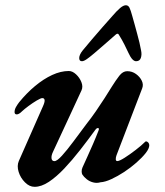

<svg xmlns="http://www.w3.org/2000/svg" viewBox="-20 -708 636 742"><path d="M466.3 -687.7Q475.8 -687.7 480.5 -678Q485.2 -668.2 490.9 -647.1Q495.7 -630.4 500.5 -612.9Q505.3 -595.3 510.1 -577.6Q514.8 -559.9 518.9 -543.4Q522.9 -526.8 525.4 -512.1Q528.6 -496.3 524.2 -483.8Q519.7 -471.4 505.9 -471.4Q491.1 -471.4 476.6 -503.2Q470.6 -516.5 460.9 -535.7Q451.2 -554.8 438.9 -574.5Q435.1 -580.9 427.5 -574.5Q404.7 -554 381.8 -534.5Q358.9 -515.1 344.3 -502.2Q327.8 -488.2 315.9 -479.8Q304 -471.4 296.7 -471.4Q286.1 -471.4 286.1 -483.7Q286.1 -489.5 289.3 -496.9Q292.5 -504.3 299.6 -513.2Q316.7 -534.2 336.4 -557.1Q356.1 -579.9 376.1 -603Q396.1 -626 414.7 -646.6Q431.1 -665.8 444 -676.8Q456.9 -687.7 466.3 -687.7ZM113.7 14Q93.7 14 76.5 -3.3Q59.2 -20.6 52 -43.8Q44.8 -67.1 52.7 -85.7L146.2 -297.7Q153.2 -313.1 152.4 -321Q151.5 -328.9 143.5 -328.9Q137.7 -328.9 122.1 -319.7Q106.5 -310.4 90.3 -298.4Q74.2 -286.4 65.7 -278.4Q53.1 -265.7 44.7 -265.9Q36.3 -266.1 36.3 -274.8Q36.3 -284.5 41.6 -294.1Q46.9 -303.6 54.1 -313Q83.2 -348.6 115.7 -375.7Q148.3 -402.8 181.5 -418.2Q214.8 -433.6 246 -433.6Q260 -433.6 273.9 -420.7Q287.8 -407.8 294.6 -390.5Q301.5 -373.1 295 -358.8Q276 -317 248 -257.3Q220.1 -197.5 185.2 -122.1Q177.8 -107 179.1 -96.2Q180.4 -85.3 190.4 -85.3Q200.4 -85.3 219.5 -106.4Q238.7 -127.5 263.4 -160.7Q288.1 -193.8 313.6 -228.1Q332.8 -252.3 350.6 -278.2Q368.5 -304.1 384.3 -328.8Q400 -353.5 411.3 -371.8Q427.8 -398.2 441.3 -415.5Q454.9 -432.9 471.5 -432.9Q490.7 -432.9 505.7 -421.9Q520.7 -411 527.9 -396.1Q535.1 -381.1 529.6 -366.9L430.3 -108.1Q427.2 -99.8 427.4 -92.7Q427.6 -85.5 433.3 -85.5Q441.4 -85.5 461.6 -98.3Q481.8 -111.1 504.2 -128.4Q526.6 -145.6 539.9 -159Q542.6 -161.6 543.8 -161.6Q549.2 -161.6 553 -157.1Q556.9 -152.5 556.9 -146.9Q556.9 -134.2 543.2 -116.6Q529.4 -99.1 507.4 -79.7Q485.4 -60.3 460 -43.5Q434.5 -26.8 410.5 -15.8Q386.5 -4.7 368.4 -3.6Q354.3 0.7 340 -3.1Q325.6 -6.8 314.8 -15.7Q303.9 -24.5 298.1 -33.6Q295.8 -37.7 295.6 -45.2Q295.3 -52.8 298.8 -60.9Q307.1 -79.4 317.4 -101.9Q327.6 -124.4 338.9 -150.2Q350.2 -175.9 360.9 -203.8Q364.3 -212.5 359.1 -213.1Q353.9 -213.7 348.9 -206.9Q319.9 -167.1 289.3 -127.9Q258.7 -88.7 228.4 -56.7Q198.1 -24.7 169 -5.3Q139.9 14 113.7 14Z"/></svg>

Font: EB Garamond
Style: Italic
Weight: 400
Italic angle: -17.2°
Designer: Georg Duffner and Octavio Pardo
Foundry: Georg Duffner
Version: Version 1.001